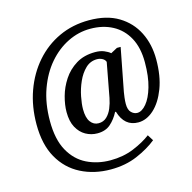

<svg xmlns="http://www.w3.org/2000/svg" viewBox="-121 -834 1095 1097"><g transform="rotate(-15 427.0 -286.0)"><path d="M402 142Q304 142 225.5 102Q147 62 102 -17.5Q57 -97 57 -216Q57 -322 89.5 -412.5Q122 -503 181.5 -571Q241 -639 322 -676.5Q403 -714 500 -714Q604 -714 673.5 -672Q743 -630 778.5 -559Q814 -488 814 -399Q814 -300 786.5 -228Q759 -156 715.5 -116.5Q672 -77 623 -77Q541 -77 514 -169H509Q489 -130 459 -103.5Q429 -77 381 -77Q344 -77 312 -95Q280 -113 260.5 -149Q241 -185 241 -240Q241 -282 254.5 -331.5Q268 -381 297.5 -426Q327 -471 374 -500Q421 -529 487 -529Q517 -529 539 -520Q561 -511 575 -499L614 -520H636L587 -266Q585 -256 582.5 -235Q580 -214 580 -197Q580 -162 596 -146.5Q612 -131 631 -131Q658 -131 685 -163Q712 -195 729.5 -255Q747 -315 747 -400Q747 -486 715 -545Q683 -604 626 -634.5Q569 -665 494 -665Q425 -665 361 -633.5Q297 -602 246.5 -543.5Q196 -485 166 -402Q136 -319 136 -215Q136 -106 173.5 -38.5Q211 29 274 60Q337 91 413 91Q489 91 551 65.5Q613 40 655 8L677 43Q629 82 559 112Q489 142 402 142ZM402 -131Q431 -131 450.5 -149.5Q470 -168 481.5 -196Q493 -224 499 -255L537 -458Q532 -472 517.5 -479.5Q503 -487 487 -487Q447 -487 418.5 -459.5Q390 -432 371.5 -390.5Q353 -349 344.5 -305.5Q336 -262 336 -231Q336 -181 354.5 -156Q373 -131 402 -131Z"/></g></svg>

Font: Noto Serif SemiCondensed Medium
Style: Italic
Weight: 500
Width: 4
Italic angle: -12°
Designer: Monotype Design Team
Foundry: Monotype Imaging Inc.
Version: Version 2.013